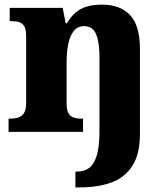

<svg xmlns="http://www.w3.org/2000/svg" viewBox="-20 -570 720 830"><path d="M306 240V172H312Q344 172 365.5 156Q387 140 398.5 101.5Q410 63 410 -4V-322Q410 -387 395.5 -422Q381 -457 344 -457Q315 -457 298.5 -435.5Q282 -414 275 -379.5Q268 -345 268 -305V-122Q268 -94 276 -80.5Q284 -67 298.5 -62Q313 -57 335 -57H339V0H17V-57H20Q43 -57 59 -62Q75 -67 84 -81.5Q93 -96 93 -125V-415Q93 -442 85 -456Q77 -470 62 -474.5Q47 -479 25 -479H22V-536H251L264 -469H269Q286 -498 306.5 -515.5Q327 -533 355 -541.5Q383 -550 421 -550Q500 -550 542.5 -504.5Q585 -459 585 -358V8Q585 97 551.5 148Q518 199 460 219.5Q402 240 327 240Z"/></svg>

Font: Noto Serif Armenian ExtraBold
Style: Regular
Weight: 800
Version: Version 2.007